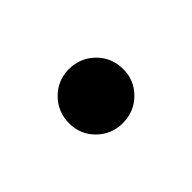

<svg xmlns="http://www.w3.org/2000/svg" viewBox="-37 -258 389 389"><g transform="rotate(45 157.5 -63.5)"><path d="M158.2 14.2Q125.5 14.2 102.8 -8.3Q80.1 -30.8 80.1 -63Q80.1 -95.7 102.5 -118.4Q125 -141.1 158.2 -141.1Q190.4 -141.1 212.6 -118.4Q234.9 -95.7 234.9 -63Q234.9 -30.8 212.6 -8.3Q190.4 14.2 158.2 14.2Z"/></g></svg>

Font: Arima
Style: Bold
Weight: 700
Designer: Joana Correia and Natanael Gama
Foundry: NDISCOVER
Version: Version 1.100;Glyphs 3.1.2 (3151)